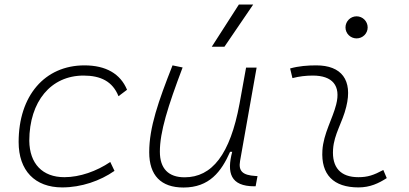

<svg xmlns="http://www.w3.org/2000/svg" viewBox="-20 -815 1798 845"><path d="M263.2 -35.2C167 -35.2 109.9 -94.7 108.9 -195.8C109.4 -368.7 204.1 -482.4 347.7 -482.4C423.3 -482.4 475.6 -456.5 501.5 -391.6L539.1 -419.9C509.8 -490.7 445.8 -527.3 351.6 -527.3C176.8 -527.3 62 -393.6 62 -189.9C62 -64.5 133.3 9.8 253.9 9.8C337.9 9.8 420.9 -19 483.9 -63L465.3 -102.1C405.3 -61.5 331.5 -35.2 263.2 -35.2Z M787.6 10.3C901.4 10.3 954.1 -59.6 992.7 -147H1002C977.5 -54.7 994.1 4.9 1099.6 4.9H1105L1113.3 -40L1104.5 -40.5C1047.4 -43.9 1028.8 -62 1036.6 -106.9L1109.4 -517.6H1063L1034.2 -358.4C992.7 -134.8 913.1 -34.7 792.5 -34.7C721.2 -34.7 683.6 -73.2 683.6 -147.5C683.6 -234.4 718.3 -345.2 783.7 -518.1L739.3 -527.3C676.8 -368.7 636.7 -254.4 636.7 -145C636.7 -43 688.5 10.3 787.6 10.3ZM912.1 -609.4H967.8L1094.2 -794.9H1031.2Z M1667 -66.9C1624 -43.9 1598.1 -35.2 1557.1 -35.2C1479.5 -35.2 1440.4 -77.1 1445.8 -157.7C1450.2 -225.6 1487.3 -275.4 1503.9 -345.2C1533.2 -463.4 1482.4 -527.3 1372.1 -527.3C1333.5 -527.3 1294.9 -524.4 1256.8 -513.7L1267.1 -471.2C1296.9 -479 1326.7 -482.4 1356.4 -482.4C1442.9 -482.4 1481 -438.5 1459.5 -355C1444.3 -293.5 1403.3 -226.1 1398.9 -153.3C1392.1 -46.4 1447.8 9.8 1557.6 9.8C1608.9 9.8 1646.5 -8.3 1682.1 -31.2ZM1549.3 -646C1576.2 -646 1598.1 -667.5 1598.1 -694.3C1598.1 -721.2 1576.2 -743.2 1549.3 -743.2C1522.5 -743.2 1500.5 -721.2 1500.5 -694.3C1500.5 -667.5 1522.5 -646 1549.3 -646Z"/></svg>

Font: Cascadia Code PL ExtraLight
Style: Italic
Weight: 200
Italic angle: -10°
Monospace: yes
Designer: Aaron Bell
Foundry: Saja Typeworks
Version: Version 2404.023